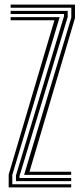

<svg xmlns="http://www.w3.org/2000/svg" viewBox="-20 -820 366 840"><path d="M85.5 -55 292 -743.2V-786.2H26.5V-800H308V-740.8L109 -68.8H291.5V-55ZM18 0V-56.5L218 -731.2H26.5V-745H241L33.8 -54.8V-13.8H291.5V0ZM49.8 -27.5V-52.5L260.2 -749.8V-758.8H26.5V-772.5H276.2V-746L65.5 -50V-41.2H291.5V-27.5Z"/></svg>

Font: Big Shoulders Inline Text Thin
Style: Regular
Weight: 400
Version: Version 2.002